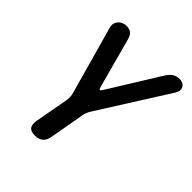

<svg xmlns="http://www.w3.org/2000/svg" viewBox="-206 -871 1011 1011"><g transform="rotate(45 300.0 -365.0)"><path d="M218 10Q189 10 177.5 -4Q166 -18 170 -48L205 -240Q207 -254 206.5 -267Q206 -280 202 -292L95 -675Q92 -689 95.5 -700.5Q99 -712 107 -721Q115 -730 127 -735Q139 -740 151 -740Q173 -740 186.5 -730.5Q200 -721 207 -696L283 -415Q286 -402 291 -402Q296 -402 304 -415L478 -696Q494 -721 510.5 -730.5Q527 -740 549 -740Q561 -740 571 -735Q581 -730 586.5 -721Q592 -712 591.5 -700.5Q591 -689 583 -675L341 -292Q333 -280 327.5 -267Q322 -254 320 -240L286 -48Q281 -18 264 -4Q247 10 218 10Z"/></g></svg>

Font: Maple Mono SemiBold
Style: Italic
Weight: 600
Italic angle: -10°
Monospace: yes
Designer: subframe7536
Version: Version 7.000